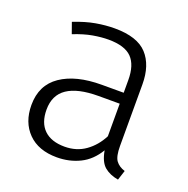

<svg xmlns="http://www.w3.org/2000/svg" viewBox="-103 -632 727 742"><g transform="rotate(20 260.5 -261.5)"><path d="M371 -78Q343 -31 300 -10Q257 11 206 11Q130 11 87.5 -32Q45 -75 45 -146Q45 -228 106.5 -270Q168 -312 274 -312H364V-364Q364 -426 335 -455.5Q306 -485 239 -485Q210 -485 175.5 -479Q141 -473 98 -456L82 -501Q130 -520 170 -527Q210 -534 247 -534Q340 -534 380.5 -490Q421 -446 421 -367V-114Q421 -71 433.5 -54Q446 -37 471 -29L458 11Q423 5 401 -13.5Q379 -32 371 -77ZM364 -267H277Q192 -267 149 -238Q106 -209 106 -149Q106 -95 135.5 -66.5Q165 -38 220 -38Q269 -38 305.5 -64Q342 -90 364 -133Z"/></g></svg>

Font: Jldddboxgfspflltxgxzjzlszac
Style: Regular
Weight: 300
Designer: Carrois Corporate & Edenspiekermann
Foundry: Carrois Corporate GbR & Edenspiekermann AG
Version: Version 2.001